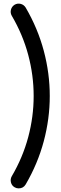

<svg xmlns="http://www.w3.org/2000/svg" viewBox="-20 -800 335 1061"><path d="M83 241Q71 241 61 235Q45 226 40.5 208Q36 190 45 174Q106 70 136 -42.5Q166 -155 166 -269.5Q166 -384 136 -496.5Q106 -609 45 -713Q36 -729 40.5 -746.5Q45 -764 61 -774Q77 -783 94.5 -778.5Q112 -774 122 -758Q189 -643 222 -519Q255 -395 255 -269.5Q255 -144 222 -20Q189 104 122 219Q109 241 83 241Z"/></svg>

Font: Hanken
Style: Book
Weight: 400
Designer: Alfredo Marco Pradil
Foundry: Hanken Design Co.
Version: Version 2.06 2014